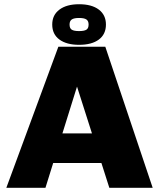

<svg xmlns="http://www.w3.org/2000/svg" viewBox="-20 -888 752 908"><path d="M10 0 256 -667H478L702 0H497L292 -642L398 -651L195 0ZM163 -117 197 -257H490L509 -117ZM354 -676Q295 -676 261 -701Q227 -726 227 -772Q227 -817 261 -842.5Q295 -868 354 -868Q414 -868 447.5 -842.5Q481 -817 481 -772Q481 -726 447.5 -701Q414 -676 354 -676ZM354 -741Q378 -741 388.5 -747.5Q399 -754 399 -772Q399 -789 388.5 -796Q378 -803 354 -803Q330 -803 319.5 -796Q309 -789 309 -772Q309 -754 319.5 -747.5Q330 -741 354 -741Z"/></svg>

Font: Maven Pro Black
Style: Regular
Weight: 900
Designer: Joe Prince
Foundry: Joe Prince
Version: Version 2.103